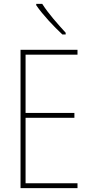

<svg xmlns="http://www.w3.org/2000/svg" viewBox="-20 -971 472 991"><path d="M198 -951H167V-944C201 -894 259 -833 302 -793H319V-802C279 -846 231 -899 198 -951ZM380 0V-25H112V-363H364V-388H112V-689H380V-714H86V0Z"/></svg>

Font: Noto Sans Ethiopic Condensed Thin
Style: Regular
Weight: 100
Width: 3
Designer: Monotype Design Team
Foundry: Monotype Imaging Inc.
Version: Version 2.102